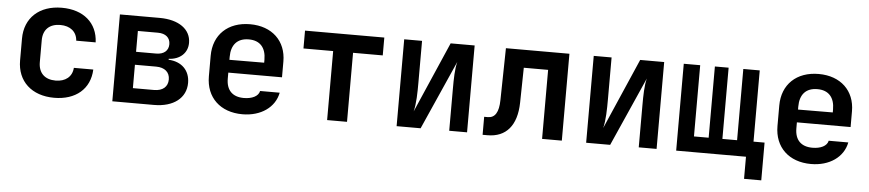

<svg xmlns="http://www.w3.org/2000/svg" viewBox="-42 -816 5484 1211"><g transform="rotate(5 2700.0 -210.0)"><path d="M309 10C446 10 535 -66 540 -189H417C413 -132 371 -99 309 -99C241 -99 200 -137 200 -206V-345C200 -413 241 -451 309 -451C371 -451 413 -418 417 -361H540C535 -484 446 -560 309 -560C167 -560 75 -476 75 -344V-206C75 -74 167 10 309 10Z M677 0H941C1064 0 1143 -61 1143 -157C1143 -236 1091 -288 1008 -292V-298C1079 -301 1127 -345 1127 -409C1127 -495 1050 -550 929 -550H677ZM799 -324V-456H926C975 -456 1004 -431 1004 -390C1004 -349 975 -324 926 -324ZM799 -94V-242H933C988 -242 1020 -214 1020 -168C1020 -122 988 -94 933 -94Z M1501 10C1618 10 1706 -52 1724 -146H1600C1593 -112 1553 -93 1501 -93C1430 -93 1390 -132 1390 -206V-244H1730V-344C1730 -474 1640 -560 1501 -560C1361 -560 1270 -474 1270 -340V-210C1270 -76 1361 10 1501 10ZM1390 -344C1390 -420 1428 -464 1501 -464C1572 -464 1610 -421 1610 -345V-326L1390 -325Z M2037 0H2163V-437H2351V-550H1849V-437H2037Z M2477 0H2629L2823 -437C2811 -394 2810 -326 2810 -267V0H2923V-550H2771L2576 -102C2589 -151 2590 -224 2590 -284V-550H2477Z M3022 7H3053C3170 7 3237 -70 3240 -215L3244 -437H3398V0H3523V-550H3121L3115 -222C3114 -143 3090 -107 3045 -107H3022Z M3677 0H3829L4023 -437C4011 -394 4010 -326 4010 -267V0H4123V-550H3971L3776 -102C3789 -151 3790 -224 3790 -284V-550H3677Z M4689 140H4798V-99H4728V-550H4624V-99H4531V-550H4444V-99H4351V-550H4247V0H4689Z M5101 10C5218 10 5306 -52 5324 -146H5200C5193 -112 5153 -93 5101 -93C5030 -93 4990 -132 4990 -206V-244H5330V-344C5330 -474 5240 -560 5101 -560C4961 -560 4870 -474 4870 -340V-210C4870 -76 4961 10 5101 10ZM4990 -344C4990 -420 5028 -464 5101 -464C5172 -464 5210 -421 5210 -345V-326L4990 -325Z"/></g></svg>

Font: JetBrains Mono
Style: Bold
Weight: 558
Monospace: yes
Designer: Philipp Nurullin, Konstantin Bulenkov
Foundry: JetBrains
Version: Version 2.305